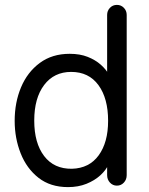

<svg xmlns="http://www.w3.org/2000/svg" viewBox="-20 -750 608 785"><path d="M258 15Q186 15 137.5 -23Q89 -61 64.5 -123Q40 -185 40 -256Q40 -331 66 -393Q92 -455 142.5 -492.5Q193 -530 265 -530Q307 -530 338.5 -517.5Q370 -505 392 -485.5Q414 -466 426 -444L418 -442V-689Q418 -706 429.5 -718Q441 -730 458 -730Q475 -730 486.5 -718Q498 -706 498 -689V-34Q498 -16 486.5 -3.5Q475 9 458 9Q441 9 429.5 -3.5Q418 -16 418 -34V-81L425 -80Q414 -55 390.5 -33.5Q367 -12 333.5 1.5Q300 15 258 15ZM274 -60Q345 -62 383.5 -115Q422 -168 422 -256Q422 -348 382.5 -402Q343 -456 271 -456Q201 -456 160.5 -402.5Q120 -349 120 -257Q120 -165 160.5 -112Q201 -59 274 -60Z"/></svg>

Font: National Park
Style: Regular
Weight: 400
Designer: Andrea Herstowski, Ben Hoepner
Version: Version 1.009